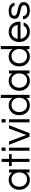

<svg xmlns="http://www.w3.org/2000/svg" viewBox="1948 -2688 748 4684"><g transform="rotate(-90 2322.0 -346.0)"><path d="M276 8Q203 8 148.5 -26.5Q94 -61 64 -120Q34 -179 34 -250Q34 -322 64 -380.5Q94 -439 148.5 -473.5Q203 -508 276 -508Q338 -508 382.5 -484Q427 -460 455 -419V-500H530V0H455V-80Q427 -40 382.5 -16Q338 8 276 8ZM286 -60Q342 -60 380.5 -86Q419 -112 439 -155.5Q459 -199 459 -250Q459 -302 439 -345Q419 -388 380.5 -414Q342 -440 286 -440Q231 -440 191 -414Q151 -388 130 -345Q109 -302 109 -250Q109 -199 130 -155.5Q151 -112 191 -86Q231 -60 286 -60Z M714 0V-434H612V-500H714V-679H789V-500H904V-434H789V0Z M983 -584V-682H1064V-584ZM986 0V-500H1061V0Z M1327 0 1131 -500H1213L1371 -80L1528 -500H1610L1415 0Z M1677 -584V-682H1758V-584ZM1680 0V-500H1755V0Z M2096 8Q2023 8 1968.5 -26.5Q1914 -61 1884 -120Q1854 -179 1854 -250Q1854 -322 1884 -380.5Q1914 -439 1968.5 -473.5Q2023 -508 2096 -508Q2158 -508 2202.5 -484Q2247 -460 2275 -419V-700H2350V0H2275V-80Q2247 -40 2202.5 -16Q2158 8 2096 8ZM2106 -60Q2162 -60 2200.5 -86Q2239 -112 2259 -155.5Q2279 -199 2279 -250Q2279 -302 2259 -345Q2239 -388 2200.5 -414Q2162 -440 2106 -440Q2051 -440 2011 -414Q1971 -388 1950 -345Q1929 -302 1929 -250Q1929 -199 1950 -155.5Q1971 -112 2011 -86Q2051 -60 2106 -60Z M2691 8Q2618 8 2563.5 -26.5Q2509 -61 2479 -120Q2449 -179 2449 -250Q2449 -322 2479 -380.5Q2509 -439 2563.5 -473.5Q2618 -508 2691 -508Q2753 -508 2797.5 -484Q2842 -460 2870 -419V-500H2945V0H2870V-80Q2842 -40 2797.5 -16Q2753 8 2691 8ZM2701 -60Q2757 -60 2795.5 -86Q2834 -112 2854 -155.5Q2874 -199 2874 -250Q2874 -302 2854 -345Q2834 -388 2795.5 -414Q2757 -440 2701 -440Q2646 -440 2606 -414Q2566 -388 2545 -345Q2524 -302 2524 -250Q2524 -199 2545 -155.5Q2566 -112 2606 -86Q2646 -60 2701 -60Z M3286 8Q3213 8 3158.5 -26.5Q3104 -61 3074 -120Q3044 -179 3044 -250Q3044 -322 3074 -380.5Q3104 -439 3158.5 -473.5Q3213 -508 3286 -508Q3348 -508 3392.5 -484Q3437 -460 3465 -419V-700H3540V0H3465V-80Q3437 -40 3392.5 -16Q3348 8 3286 8ZM3296 -60Q3352 -60 3390.5 -86Q3429 -112 3449 -155.5Q3469 -199 3469 -250Q3469 -302 3449 -345Q3429 -388 3390.5 -414Q3352 -440 3296 -440Q3241 -440 3201 -414Q3161 -388 3140 -345Q3119 -302 3119 -250Q3119 -199 3140 -155.5Q3161 -112 3201 -86Q3241 -60 3296 -60Z M3892 8Q3816 8 3759 -26.5Q3702 -61 3670.5 -120Q3639 -179 3639 -250Q3639 -322 3669 -380.5Q3699 -439 3755 -473.5Q3811 -508 3887 -508Q3964 -508 4019.5 -473.5Q4075 -439 4105 -380.5Q4135 -322 4135 -250V-220H3716Q3722 -176 3744.5 -139.5Q3767 -103 3805 -81.5Q3843 -60 3893 -60Q3946 -60 3982 -83.5Q4018 -107 4038 -144H4120Q4094 -77 4037.5 -34.5Q3981 8 3892 8ZM3717 -290H4057Q4047 -354 4003 -397Q3959 -440 3887 -440Q3815 -440 3771.5 -397Q3728 -354 3717 -290Z M4409 8Q4340 8 4292.5 -15Q4245 -38 4220 -75.5Q4195 -113 4192 -157H4270Q4273 -132 4287.5 -108.5Q4302 -85 4332 -70.5Q4362 -56 4410 -56Q4425 -56 4447 -59Q4469 -62 4489.5 -70Q4510 -78 4524 -94Q4538 -110 4538 -135Q4538 -166 4514 -183Q4490 -200 4452 -209.5Q4414 -219 4371.5 -228Q4329 -237 4291 -251.5Q4253 -266 4229 -292.5Q4205 -319 4205 -365Q4205 -433 4254.5 -470.5Q4304 -508 4401 -508Q4467 -508 4508.5 -487.5Q4550 -467 4571.5 -435Q4593 -403 4597 -366H4521Q4517 -398 4489.5 -421Q4462 -444 4399 -444Q4280 -444 4280 -372Q4280 -342 4304 -326Q4328 -310 4366 -300.5Q4404 -291 4446.5 -282.5Q4489 -274 4527 -259Q4565 -244 4589 -216.5Q4613 -189 4613 -142Q4613 -69 4557.5 -30.5Q4502 8 4409 8Z"/></g></svg>

Font: Questrial
Style: Regular
Weight: 400
Designer: Joe Prince, Laura Meseguer
Foundry: Joe Prince, Laura Meseguer
Version: Version 2.000; ttfautohint (v1.8.3)